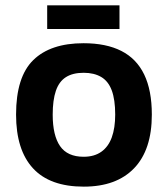

<svg xmlns="http://www.w3.org/2000/svg" viewBox="-20 -682 627 717"><path d="M292.8 15Q166.2 15 103.1 -53.6Q40 -122.2 40 -254Q40 -394.8 104.3 -457.7Q168.6 -520.6 292 -520.6Q376.6 -520.6 433.3 -491.7Q490 -462.8 518.5 -403.7Q547 -344.6 547 -254Q547 -122.6 480.9 -53.8Q414.8 15 292.8 15ZM292.4 -96.6Q332 -96.6 358.4 -115.3Q384.8 -134 397.5 -169.2Q410.2 -204.4 410.2 -254Q410.2 -310 397.3 -344.5Q384.4 -379 357.8 -394.6Q331.2 -410.2 292.4 -410.2Q251.6 -410.2 226 -393.8Q200.4 -377.4 188.6 -342.7Q176.8 -308 176.8 -254Q176.8 -176.2 204.3 -136.4Q231.8 -96.6 292.4 -96.6ZM156.2 -573.6V-662H426.2V-573.6Z"/></svg>

Font: Maven Pro VF Beta
Style: Regular
Weight: 400
Designer: Joe Prince
Foundry: Joe Prince
Version: Version 2.002